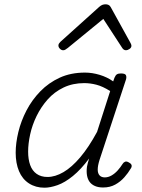

<svg xmlns="http://www.w3.org/2000/svg" viewBox="-20 -857 663 894"><path d="M187 17Q146 17 115 -3Q84 -23 68.5 -60Q53 -97 53 -146Q53 -191 65.5 -242.5Q78 -294 103.5 -343Q129 -392 168 -432Q207 -472 258.5 -495.5Q310 -519 376 -519Q409 -519 444 -508.5Q479 -498 507 -478L513 -495Q518 -507 524.5 -511Q531 -515 543 -515Q562 -515 566 -507.5Q570 -500 567 -488L443 -111Q435 -85 435 -67.5Q435 -50 443.5 -40.5Q452 -31 468 -31Q484 -31 499.5 -40Q515 -49 528 -63.5Q541 -78 551 -94Q555 -101 562.5 -104Q570 -107 581 -100Q592 -94 593 -86.5Q594 -79 588 -71Q577 -52 559 -31.5Q541 -11 516.5 2.5Q492 16 460 16Q438 16 422 9Q406 2 397 -10.5Q388 -23 385 -41Q382 -59 385 -81Q387 -91 389.5 -100.5Q392 -110 395 -119Q357 -68 319.5 -37.5Q282 -7 248 5Q214 17 187 17ZM111 -151Q111 -115 120.5 -88.5Q130 -62 150.5 -47.5Q171 -33 201 -33Q237 -33 275.5 -55.5Q314 -78 353.5 -124.5Q393 -171 432 -243L493 -433Q458 -455 429 -462.5Q400 -470 372 -470Q319 -470 276 -449.5Q233 -429 202 -394Q171 -359 150.5 -317Q130 -275 120.5 -231.5Q111 -188 111 -151ZM274 -623Q266 -623 259 -630Q252 -637 252 -645Q252 -650 254.5 -654Q257 -658 261 -662L442 -825Q450 -832 457 -834.5Q464 -837 472 -837Q479 -837 485.5 -834Q492 -831 496 -823L586 -660Q589 -655 590.5 -651Q592 -647 592 -644Q592 -635 583 -629Q574 -623 567 -623Q561 -623 556.5 -626Q552 -629 549 -634L461 -769L296 -634Q289 -629 284.5 -626Q280 -623 274 -623Z"/></svg>

Font: Playwrite CO ExtraLight
Style: Regular
Weight: 250
Version: Version 1.002